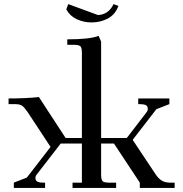

<svg xmlns="http://www.w3.org/2000/svg" viewBox="-20 -922 896 942"><path d="M22 -411.1V-439Q107.4 -439 170.9 -445.8L301.8 -245.1H381.8V-662.1Q381.8 -687 374.8 -694.6Q367.7 -702.1 342.8 -702.1H310.1V-729Q421.9 -729 463.9 -746.1L476.1 -717.8V-245.1H602.1L698.2 -370.1Q705.1 -378.4 705.1 -388.2Q705.1 -400.9 695.6 -406Q686 -411.1 666 -411.1H658.2V-439H811V-411.1L747.1 -386.2L630.9 -235.8L744.1 -65.9Q758.3 -44.9 774.4 -35.4Q790.5 -25.9 814.9 -25.9H836.9V0H666V-25.9L539.1 -217.8H476.1V-65.9Q476.1 -41 483.2 -33.4Q490.2 -25.9 515.1 -25.9H549.8V0H335.9V-25.9H381.8V-217.8H277.8L161.1 -66.9Q153.8 -58.1 153.8 -48.8Q153.8 -36.1 163.3 -31Q172.9 -25.9 192.9 -25.9H201.2V0H47.9V-25.9L111.8 -50.8L228 -201.2L116.2 -371.1Q100.6 -394 89.4 -402.6Q78.1 -411.1 55.2 -411.1ZM305.2 -876 314.9 -901.9 460.9 -848.1Q513.2 -851.1 537.1 -901.9L561 -893.1Q545.9 -851.1 509.8 -831.5Q473.6 -812 429.2 -812Q390.6 -812 356.9 -827.6Q323.2 -843.3 305.2 -876Z"/></svg>

Font: Dihjauti S
Style: Bold
Weight: 700
Designer: T. Christopher White
Version: Version 3.0.0